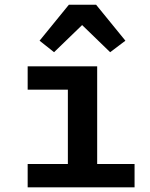

<svg xmlns="http://www.w3.org/2000/svg" viewBox="-20 -799 640 819"><path d="M98 0H554V-99.4H394.5V-516H98V-416.5H269.5V-99.4H98ZM148.8 -625.4 210.6 -576.3 330.3 -692.1 449.9 -576.3 514.9 -625.4 389.9 -778.8H273.8Z"/></svg>

Font: Margiela Mono SemiBold
Style: Regular
Weight: 600
Designer: Mike Abbink, Paul van der Laan, Pieter van Rosmalen
Foundry: Bold Monday
Version: Version 2.003 2021